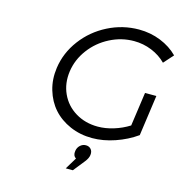

<svg xmlns="http://www.w3.org/2000/svg" viewBox="-130 -819 1099 1158"><g transform="rotate(15 420.0 -240.5)"><path d="M175.8 -350.1Q189.5 -446.8 250.2 -527.8Q311 -608.9 402.8 -655.5Q494.6 -702.1 596.2 -702.1Q668 -702.1 731.7 -676.5Q795.4 -650.9 839.8 -606L786.1 -545.9Q748.5 -584 695.8 -605.5Q643.1 -627 585 -627Q506.3 -627 434.6 -590.1Q362.8 -553.2 315.2 -489.5Q267.6 -425.8 256.8 -350.1Q246.1 -273.9 275.4 -210Q304.7 -146 366 -108.9Q427.2 -71.8 505.9 -71.8Q553.2 -71.8 604 -87.4Q654.8 -103 699.2 -130.9L729 -341.8H799.8L764.2 -87.9Q705.1 -45.9 632.3 -21Q559.6 3.9 490.2 3.9Q415.5 3.9 351.8 -23.9Q288.1 -51.8 246.1 -99.1Q204.1 -146.5 184.8 -211.9Q165.5 -277.3 175.8 -350.1ZM384.8 221.2 429.2 147.9Q408.2 134.8 413.1 105Q416 83.5 431.4 69.3Q446.8 55.2 466.8 55.2Q486.8 55.2 498.8 68.8Q510.7 82.5 507.8 105Q505.4 125.5 486.8 148.9L429.2 221.2Z"/></g></svg>

Font: Trueno Light
Style: Italic
Weight: 300
Designer: Julieta Ulanovsky
Foundry: Julieta Ulanovsky
Version: Version 3.001b | FøM Fix